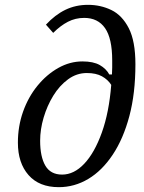

<svg xmlns="http://www.w3.org/2000/svg" viewBox="-20 -762 596 794"><path d="M146 -180Q146 -114 167.5 -77Q189 -40 237 -40Q286 -40 328.5 -85Q371 -130 401 -213.5Q431 -297 440 -411Q426 -433 401.5 -446.5Q377 -460 339 -460Q297 -460 261.5 -434Q226 -408 200.5 -366.5Q175 -325 160.5 -276Q146 -227 146 -180ZM223 12Q142 12 98 -38Q54 -88 54 -172Q54 -240 75.5 -300.5Q97 -361 135 -407.5Q173 -454 221 -481Q269 -508 321 -508Q366 -508 392.5 -493Q419 -478 432 -454H443Q444 -468 444 -482.5Q444 -497 444 -512Q444 -603 414.5 -645.5Q385 -688 328 -688Q292 -688 261 -672Q230 -656 200 -626L170 -660Q208 -701 250.5 -721.5Q293 -742 344 -742Q396 -742 440.5 -720.5Q485 -699 512.5 -645.5Q540 -592 540 -496Q540 -376 515 -282Q490 -188 446 -122Q402 -56 345 -22Q288 12 223 12Z"/></svg>

Font: Source Serif 4 Caption
Style: Italic
Weight: 400
Italic angle: -12°
Designer: Frank Grießhammer
Foundry: Adobe Systems Incorporated
Version: Version 4.004;hotconv 1.0.117;makeotfexe 2.5.65602